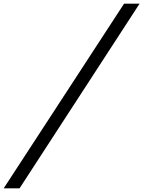

<svg xmlns="http://www.w3.org/2000/svg" viewBox="-69 -770 776 1040"><path d="M-49 250 603 -750H687L37 250Z"/></svg>

Font: Orkney
Style: Italic
Weight: 400
Italic angle: -7°
Designer: Samuel Oakes and Alfredo Marco Pradil
Foundry: Alfredo Marco Pradil
Version: 1.0; ttfautohint (v1.5)